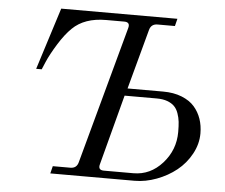

<svg xmlns="http://www.w3.org/2000/svg" viewBox="-51 -770 972 828"><g transform="rotate(5 435.0 -356.0)"><path d="M96 -444 181 -712H684L676 -680H601Q573 -680 566 -653L496 -394H650Q696 -394 731 -380Q766 -366 786 -343Q806 -320 816 -291Q826 -262 826 -228Q826 -182 802.5 -139Q779 -96 741.5 -66Q704 -36 656 -18Q608 0 561 0H196L204 -32H280Q307 -32 314 -58L476 -653Q480 -667 475 -673.5Q470 -680 457 -680H378Q285 -680 233 -629Q205 -602 176.5 -556Q148 -510 134 -477L120 -444ZM406 -59Q398 -32 425 -32H553Q626 -32 678 -90Q730 -148 730 -226Q730 -252 728 -270Q726 -288 719.5 -306.5Q713 -325 701.5 -336.5Q690 -348 671 -355Q652 -362 625 -362H486Z"/></g></svg>

Font: Old Standard TT
Style: Italic
Weight: 400
Italic angle: -15.2°
Designer: Alexey Kryukov <alexios@thessalonica.org.ru>
Version: Version 2.2